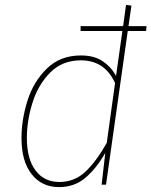

<svg xmlns="http://www.w3.org/2000/svg" viewBox="-20 -756 620 786"><path d="M578 -629H503L414 0H396L411 -130Q375 -67 330 -28.5Q285 10 222 10Q151 10 109.5 -43Q68 -96 68 -190Q68 -266 92.5 -344Q117 -422 172 -475.5Q227 -529 311 -529Q366 -529 401 -505Q436 -481 455 -445L481 -629H310V-649H484L496 -736L518 -733L506 -649H580ZM451 -416Q409 -509 311 -509Q235 -509 185.5 -459Q136 -409 113 -335.5Q90 -262 90 -191Q90 -105 125.5 -58Q161 -11 223 -11Q284 -11 328.5 -52Q373 -93 417 -171Z"/></svg>

Font: Fira Sans Thin
Style: Italic
Weight: 250
Italic angle: -8°
Designer: Carrois Corporate & Edenspiekermann AG
Foundry: Carrois Corporate GbR & Edenspiekermann AG
Version: Version 4.203